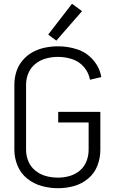

<svg xmlns="http://www.w3.org/2000/svg" viewBox="-20 -988 615 1016"><path d="M287 8Q244 8 201.5 -3.5Q159 -15 124.5 -42.5Q90 -70 73 -111Q56 -152 56 -195V-540Q56 -575 66.5 -608.5Q77 -642 100 -669Q123 -696 153.5 -712.5Q184 -729 218.5 -736Q253 -743 287 -743Q339 -743 388.5 -727Q438 -711 473 -670.5Q508 -630 516 -580L456 -566Q450 -603 424.5 -633Q399 -663 362 -675Q325 -687 287 -687Q256 -687 225 -679Q194 -671 168.5 -651Q143 -631 130.5 -601.5Q118 -572 118 -540V-195Q118 -163 130.5 -133.5Q143 -104 168.5 -84Q194 -64 224.5 -56Q255 -48 287 -48Q318 -48 348 -56.5Q378 -65 402 -85Q426 -105 437.5 -134.5Q449 -164 449 -195V-340H288V-396H511V-195Q511 -152 495.5 -111.5Q480 -71 446.5 -43Q413 -15 371.5 -3.5Q330 8 287 8ZM278 -773 235 -805 361 -968 414 -929Z"/></svg>

Font: Jozsika Light
Style: Regular
Weight: 300
Monospace: yes
Designer: Belleve Invis
Foundry: Belleve Invis
Version: 2.1.0